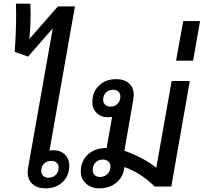

<svg xmlns="http://www.w3.org/2000/svg" viewBox="-20 -1018 1112 1048"><path d="M358 -115Q358 -59 322 -24.5Q286 10 228 10Q183 10 157 -14Q131 -38 131 -78Q131 -86 133 -100L268 -863L133 -709L60 -735Q68 -831 68 -945L67 -998H146Q147 -980 147 -943Q147 -868 140 -805L296 -983H389L250 -195Q259 -198 271 -198Q310 -198 334 -174.5Q358 -151 358 -115ZM300 -103Q300 -120 289 -130Q278 -140 260 -140Q236 -140 220.5 -125Q205 -110 205 -85Q205 -69 216 -58.5Q227 -48 244 -48Q269 -48 284.5 -63.5Q300 -79 300 -103Z M1016 -576 915 0H824Q790 -35 745.5 -63.5Q701 -92 659 -106Q654 -54 616.5 -22Q579 10 521 10Q478 10 449.5 -16Q421 -42 421 -81Q421 -139 459.5 -174.5Q498 -210 560 -210H562L592 -380Q578 -378 571 -378Q532 -378 508 -401Q484 -424 484 -461Q484 -516 520.5 -551Q557 -586 614 -586Q659 -586 684.5 -562.5Q710 -539 710 -500Q710 -493 708 -477L659 -195Q706 -179 753.5 -154Q801 -129 833 -102L917 -576ZM637 -491Q637 -508 626 -518Q615 -528 597 -528Q574 -528 558.5 -513Q543 -498 543 -473Q543 -457 554 -446.5Q565 -436 582 -436Q607 -436 622 -451.5Q637 -467 637 -491ZM583 -110Q583 -126 571.5 -136.5Q560 -147 542 -147Q517 -147 501.5 -131Q486 -115 486 -90Q486 -73 497 -62.5Q508 -52 525 -52Q551 -52 567 -68.5Q583 -85 583 -110Z M980 -903H1072L1034 -687H941Z"/></svg>

Font: Sarabun Medium
Style: Italic
Weight: 500
Italic angle: -10°
Designer: Suppakit Chalermlarp | Katatrad Co.,Ltd.
Foundry: Cadson Demak Co.,Ltd.
Version: Version 1.000; ttfautohint (v1.6)